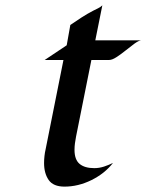

<svg xmlns="http://www.w3.org/2000/svg" viewBox="-20 -691 550 721"><path d="M509.8 -539.6Q500 -538.1 484.6 -526.9Q469.2 -515.6 451.4 -501.2Q433.6 -486.8 417.2 -476.3Q400.9 -465.8 390.1 -465.8H323.2L265.6 -178.2Q263.2 -166 261.5 -153.3Q259.8 -140.6 259.8 -128.4Q259.8 -91.3 279.1 -75.4Q298.3 -59.6 334 -59.6Q352.5 -59.6 370.4 -65.4Q388.2 -71.3 404.3 -79.1Q373 -39.1 323.2 -14.6Q273.4 9.8 222.2 9.8Q180.2 9.8 162.8 -15.1Q145.5 -40 145.5 -78.6Q145.5 -91.8 147 -105Q148.4 -118.2 151.4 -130.9L218.3 -465.8H147.9L230.5 -521L244.1 -597.2Q265.1 -611.8 286.4 -625.5Q307.6 -639.2 330.1 -650.9Q338.9 -655.3 347.9 -659.7Q356.9 -664.1 364.3 -670.9L337.9 -539.6Z"/></svg>

Font: Lugrasimo
Style: Regular
Weight: 400
Designer: The DocRepair Project, Astigmatic (AOETI)
Foundry: Google
Version: Version 1.001